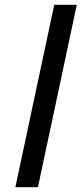

<svg xmlns="http://www.w3.org/2000/svg" viewBox="-20 -780 340 800"><path d="M44 0 206 -760H300L138 0Z"/></svg>

Font: Noto Sans Display SemiBold
Style: Italic
Weight: 600
Italic angle: -12°
Designer: Monotype Design Team
Foundry: Monotype Imaging Inc.
Version: Version 2.003